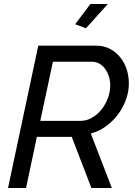

<svg xmlns="http://www.w3.org/2000/svg" viewBox="-20 -938 673 958"><path d="M409 -797 355 -817 431 -918H518ZM20 0 171 -710H461Q499 -710 529 -694Q559 -678 580 -652Q601 -626 612 -592Q623 -558 623 -522Q623 -480 608 -439.5Q593 -399 567.5 -365.5Q542 -332 507.5 -307Q473 -282 433 -272L538 0H436L338 -255H164L110 0ZM382 -335Q412 -335 439 -350.5Q466 -366 486 -391Q506 -416 518 -447.5Q530 -479 530 -512Q530 -536 523 -557.5Q516 -579 504 -595Q492 -611 475.5 -620.5Q459 -630 439 -630H244L181 -335Z"/></svg>

Font: PTCRaleway Medium
Style: Italic
Weight: 500
Italic angle: -12°
Designer: Matt McInerney, Pablo Impallari, Rodrigo Fuenzalida
Foundry: Matt McInerney, Pablo Impallari, Rodrigo Fuenzalida
Version: Version 3.000g; ttfautohint (v1.5) -l 8 -r 28 -G 28 -x 14 -D